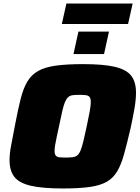

<svg xmlns="http://www.w3.org/2000/svg" viewBox="-20 -1059 791 1087"><path d="M337 8Q220 8 154 -7.5Q88 -23 61 -58Q34 -93 34 -153Q34 -191 44 -241Q54 -291 66 -356Q82 -440 97 -499.5Q112 -559 135 -597.5Q158 -636 196.5 -657.5Q235 -679 296.5 -687.5Q358 -696 451 -696Q566 -696 631 -680.5Q696 -665 723 -630Q750 -595 750 -534Q750 -496 741.5 -446Q733 -396 719 -332Q699 -246 682.5 -186.5Q666 -127 643.5 -89Q621 -51 584.5 -30Q548 -9 488 -0.5Q428 8 337 8ZM353 -167Q376 -167 391.5 -169Q407 -171 417.5 -179.5Q428 -188 436 -207Q444 -226 452 -259.5Q460 -293 471 -344Q482 -395 488 -428.5Q494 -462 494 -481Q494 -501 487.5 -509.5Q481 -518 467 -520Q453 -522 430 -522Q406 -522 391 -520Q376 -518 366 -509Q356 -500 348 -481.5Q340 -463 332.5 -429.5Q325 -396 314 -344Q307 -310 301 -283Q295 -256 292 -237Q289 -218 289 -205Q289 -187 295.5 -178.5Q302 -170 316.5 -168.5Q331 -167 353 -167ZM396 -753 424 -880H597L569 -753ZM330 -923 356 -1039H731L705 -923Z"/></svg>

Font: Saira SemiExpanded Black
Style: Italic
Weight: 900
Width: 6
Italic angle: -12°
Designer: Hector Gatti with collaboration of the Omnibus-Type team
Foundry: Omnibus-Type
Version: Version 1.101